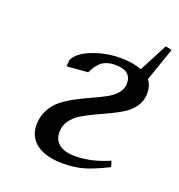

<svg xmlns="http://www.w3.org/2000/svg" viewBox="-107 -646 693 744"><g transform="rotate(20 239.0 -274.5)"><path d="M85 -99.1Q85 -133.8 100.1 -162.1Q115.2 -190.4 139.4 -209Q163.6 -227.5 192.9 -242.9Q222.2 -258.3 251.7 -271.5Q281.2 -284.7 305.4 -297.9Q329.6 -311 344.7 -329.1Q359.9 -347.2 359.9 -369.1Q359.9 -421.9 293.9 -421.9Q273.9 -421.9 258.5 -416.7Q243.2 -411.6 232.9 -401.6Q222.7 -391.6 216.6 -382.1Q210.4 -372.6 204.1 -358.9L117.2 -352.1L119.1 -378.9Q134.8 -412.1 189.5 -433.1Q244.1 -454.1 303.2 -454.1Q355.5 -454.1 391.1 -439.9L452.1 -556.2L478 -550.8L430.2 -413.1Q446.8 -392.6 446.8 -359.9Q446.8 -331.1 431.9 -308.1Q417 -285.2 393.3 -269.5Q369.6 -253.9 341.1 -240.5Q312.5 -227.1 283.9 -213.9Q255.4 -200.7 231.7 -186.3Q208 -171.9 193.1 -150.9Q178.2 -129.9 178.2 -104Q178.2 -70.8 200.9 -53.5Q223.6 -36.1 267.1 -36.1Q333 -36.1 405.8 -67.9L413.1 -43.9Q355 -15.1 317.4 -4.2Q279.8 6.8 231 6.8Q162.1 6.8 123.5 -21.2Q85 -49.3 85 -99.1Z"/></g></svg>

Font: Dehuti
Style: Bold-Italic
Weight: 700
Version: Version 1.2